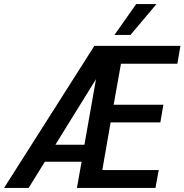

<svg xmlns="http://www.w3.org/2000/svg" viewBox="-48 -926 909 946"><path d="M548 -612 512 -410H757L742 -323H497L456 -88H734L718 0H331L354 -129H173L93 0H-28L417 -700H841L826 -612ZM368 -213 425 -536 225 -213ZM623 -906H723L595 -754H516Z"/></svg>

Font: Sarabun Medium
Style: Italic
Weight: 500
Italic angle: -10°
Designer: Suppakit Chalermlarp | Katatrad Co.,Ltd.
Foundry: Cadson Demak Co.,Ltd.
Version: Version 1.000; ttfautohint (v1.6)